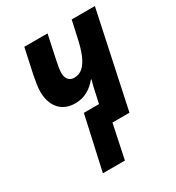

<svg xmlns="http://www.w3.org/2000/svg" viewBox="-177 -653 875 955"><g transform="rotate(-30 260.0 -175.0)"><path d="M132.8 194.8 201.2 -112.8H288.1L299.8 -166Q303.2 -184.1 308.1 -203.9Q313 -223.6 317.4 -238.3H314Q289.6 -208.5 258.8 -191.7Q228 -174.8 188.5 -174.8Q150.4 -174.8 122.8 -191.4Q95.2 -208 80.6 -239Q65.9 -270 65.9 -312Q65.9 -329.6 69.6 -354Q73.2 -378.4 78.1 -402.8L108.9 -545.4H242.2L212.4 -404.8Q208.5 -386.7 205.8 -370.1Q203.1 -353.5 203.1 -339.4Q203.1 -315.4 215.1 -301.5Q227.1 -287.6 248.5 -287.6Q276.4 -287.6 297.1 -305.9Q317.9 -324.2 333.7 -361.6Q349.6 -398.9 361.3 -456.1L380.9 -545.4H514.2L397.9 0H300.3L259.3 194.8Z"/></g></svg>

Font: Open Sans SemiCondensed
Style: Bold Italic
Weight: 700
Width: 4
Italic angle: -12°
Designer: Monotype Design Team
Foundry: Monotype Imaging Inc.
Version: Version 3.003